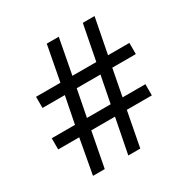

<svg xmlns="http://www.w3.org/2000/svg" viewBox="-163 -855 971 996"><g transform="rotate(-30 323.0 -357.0)"><path d="M480 -436 449.2 -275.9H585.9V-209H436L396 0H324.2L365.2 -209H223.1L183.1 0H112.8L150.9 -209H24.9V-275.9H164.1L195.8 -436H62V-502.9H208L248 -713.9H319.8L279.8 -502.9H422.9L463.9 -713.9H534.2L493.2 -502.9H621.1V-436ZM235.8 -275.9H377.9L409.2 -436H267.1Z"/></g></svg>

Font: Noto Sans Cham
Style: Regular
Weight: 400
Designer: Danh Hong
Foundry: Danh Hong
Version: Version 1.02